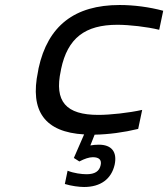

<svg xmlns="http://www.w3.org/2000/svg" viewBox="-20 -529 672 767"><path d="M134 -256 132 -244C98 -84 160 -1 316 8L275 102L297 116C318 105 336 99 351 99C376 99 387 110 382 131C377 155 359 167 326 167C306 167 275 163 250 153L239 206C265 214 296 218 316 218C382 218 425 186 438 129C449 77 425 49 375 49C364 49 351 50 341 52L358 9C414 8 474 0 532 -14L548 -90C494 -78 420 -70 373 -70C244 -70 196 -123 223 -247L224 -253C250 -377 320 -430 449 -430C496 -430 567 -422 616 -410L632 -486C576 -501 515 -509 458 -509C278 -509 171 -426 134 -256Z"/></svg>

Font: LT Wave Mono
Style: Italic
Weight: 400
Designer: Daniel Lyons
Version: Version 2.5 (Glyphs App)